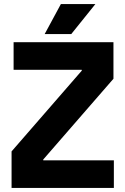

<svg xmlns="http://www.w3.org/2000/svg" viewBox="-20 -917 616 946"><path d="M280 -897 200 -749H331L450 -897ZM37 -171V9H541V-127H193V-131L539 -529V-709H47V-573H383V-569Z"/></svg>

Font: Kalas SG
Style: Bold
Weight: 700
Designer: Kalas
Foundry: Kalas
Version: Version 2.000;FEAKit 1.0